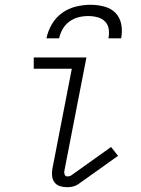

<svg xmlns="http://www.w3.org/2000/svg" viewBox="-20 -770 590 802"><path d="M261 12Q245 12 230.5 7.5Q216 3 207.5 -8.5Q199 -20 197.5 -35.5Q196 -51 199 -66L280 -483H121V-530H341L249 -57Q247 -49 250 -41Q253 -33 261 -33Q265 -33 269.5 -34Q274 -35 277 -37L444 -156L473 -119L306 0Q295 7 283.5 9.5Q272 12 261 12ZM174 -610Q180 -640 196.5 -668.5Q213 -697 239.5 -716Q266 -735 297 -742.5Q328 -750 358 -750Q388 -750 416 -742.5Q444 -735 462.5 -716Q481 -697 486.5 -668.5Q492 -640 486 -610H433Q437 -630 434 -649Q431 -668 418.5 -680.5Q406 -693 387 -698Q368 -703 348 -703Q328 -703 308 -698Q288 -693 270.5 -680.5Q253 -668 242 -649Q231 -630 227 -610Z"/></svg>

Font: Lode Dark
Style: Italic
Weight: 400
Italic angle: -11°
Monospace: yes
Designer: Belleve Invis
Foundry: Belleve Invis
Version: Version 29.2.0; ttfautohint (v1.8.3)